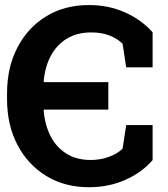

<svg xmlns="http://www.w3.org/2000/svg" viewBox="-20 -742 675 771"><path d="M336.9 9.8Q239.7 9.8 165.8 -35.4Q91.8 -80.6 50 -160.4Q8.3 -240.2 8.3 -343.8V-367.7Q8.3 -471.2 49.8 -551Q91.3 -630.9 165.3 -676.3Q239.3 -721.7 336.9 -721.7Q417 -721.7 483.2 -691.7Q549.3 -661.6 592.8 -612.3V-471.7H486.8L472.2 -566.4Q451.2 -587.4 419.4 -599.6Q387.7 -611.8 346.7 -611.8Q290 -611.8 249 -587.2Q208 -562.5 184.3 -518.3Q160.6 -474.1 155.3 -415L156.7 -412.1H415V-301.8H156.7L155.3 -298.8Q160.2 -239.3 183.6 -194.3Q207 -149.4 247.6 -124.5Q288.1 -99.6 343.8 -99.6Q382.8 -99.6 416.7 -111.8Q450.7 -124 472.2 -145L486.8 -239.7H592.8V-99.1Q549.8 -49.3 483.4 -19.8Q417 9.8 336.9 9.8Z"/></svg>

Font: Roboto Slab LO
Style: Bold
Weight: 700
Designer: Google
Version: Version 2.000